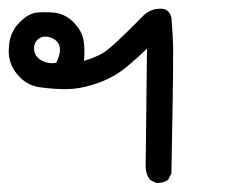

<svg xmlns="http://www.w3.org/2000/svg" viewBox="-24 -250 544 430"><path d="M302.2 122.6 305.2 -141.1Q284.2 -120.6 260.7 -101.1Q231 -76.2 192.9 -63.2Q154.8 -50.3 122.6 -50.3Q120.6 -50.3 118.2 -50.3Q84.5 -51.3 61.5 -55.2Q37.6 -59.6 20.5 -77.1Q4.9 -92.8 -1 -111.3Q-4.4 -123 -4.4 -134.3Q-4.4 -145.5 -2.9 -155.3Q1 -180.7 20 -200Q39.1 -219.2 57.1 -221.7Q66.4 -222.7 76.4 -222.7Q86.4 -222.7 97.7 -221.7Q122.1 -218.8 140.6 -200.2Q159.2 -181.6 163.1 -159.7Q165 -147.9 165 -136Q165 -124 164.1 -113.8Q187.5 -120.6 205.1 -130.4Q226.1 -142.1 299.8 -217.8Q299.8 -217.8 300.3 -217.8Q314.9 -230.5 335.9 -230.5Q346.7 -230.5 353 -224.1Q359.4 -217.8 360.4 -206.1Q363.8 -161.1 363.8 -131.8Q363.8 -61 359.9 138.2L353 151.9L352.1 152.8Q342.8 159.7 330.1 159.7Q328.6 159.7 325.7 159.7L312 152.8L311 151.4Q302.2 138.7 302.2 122.6ZM110.4 -138.7Q110.4 -155.3 94.2 -164.1Q86.4 -168 77.6 -168Q66.9 -168 60.1 -161.1L57.1 -157.7Q52.2 -150.4 52.2 -142.1Q52.2 -123 70.8 -113.8Q81.1 -108.4 92.8 -108.4Q97.2 -108.4 102.1 -109.4Q110.4 -127.4 110.4 -138.7Z"/></svg>

Font: Bakudai
Style: Medium
Weight: 500
Version: Version 1.48